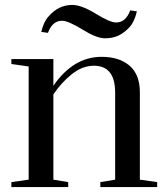

<svg xmlns="http://www.w3.org/2000/svg" viewBox="-20 -757 673 777"><path d="M386 0V-20L446 -30V-382Q446 -491 360 -491Q314 -491 271.5 -457.5Q229 -424 196 -375V-30L256 -20V0H26V-20L96 -30V-488L26 -498V-518H196V-410Q277 -527 391 -527Q463 -527 504.5 -491Q546 -455 546 -384V-30L616 -20V0ZM231 -673Q192 -673 174 -624L147 -628Q157 -670 177 -691Q217 -737 272 -737Q310 -737 367.5 -701.5Q425 -666 450 -666Q489 -666 507 -715L534 -711Q524 -669 504.5 -647.5Q485 -626 461.5 -614Q438 -602 404.5 -602Q371 -602 313.5 -637.5Q256 -673 231 -673Z"/></svg>

Font: Prata
Style: Regular
Weight: 400
Designer: Cyreal (www.cyreal.org)
Foundry: Cyreal (www.cyreal.org)
Version: Version 1.010